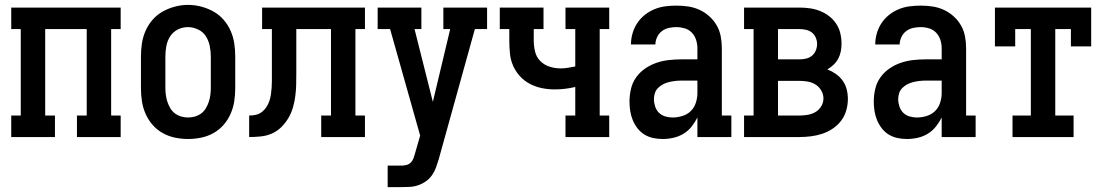

<svg xmlns="http://www.w3.org/2000/svg" viewBox="-20 -561 4540 786"><path d="M26 0V-88H65V-442H26V-530H474V-442H435V-88H474V0H295V-88H335V-442H165V-88H205V0Z M750 8Q723 8 696.5 2.5Q670 -3 646.5 -16Q623 -29 605 -49.5Q587 -70 576 -95Q565 -120 561 -146.5Q557 -173 557 -200V-330Q557 -357 561 -383.5Q565 -410 576 -435Q587 -460 605 -480.5Q623 -501 646.5 -514Q670 -527 696.5 -534Q723 -541 750 -541Q777 -541 803.5 -534Q830 -527 853.5 -514Q877 -501 895 -480.5Q913 -460 924 -435Q935 -410 939 -383.5Q943 -357 943 -330V-200Q943 -173 939 -146.5Q935 -120 924 -95Q913 -70 895 -49.5Q877 -29 853.5 -16Q830 -3 803.5 2.5Q777 8 750 8ZM750 -80Q764 -80 778 -84Q792 -88 803.5 -96.5Q815 -105 822.5 -117.5Q830 -130 834.5 -143.5Q839 -157 841 -171.5Q843 -186 843 -200V-330Q843 -352 838.5 -373.5Q834 -395 822.5 -413Q811 -431 790.5 -440.5Q770 -450 749 -450Q727 -450 707.5 -440Q688 -430 676.5 -412Q665 -394 661 -372.5Q657 -351 657 -330V-200Q657 -186 659 -171.5Q661 -157 665.5 -143.5Q670 -130 677.5 -117.5Q685 -105 696.5 -96.5Q708 -88 722 -84Q736 -80 750 -80Z M1000 0V-88Q1014 -88 1027.5 -91Q1041 -94 1052 -102.5Q1063 -111 1070.5 -122.5Q1078 -134 1082.5 -147Q1087 -160 1089 -174Q1091 -188 1092 -201.5Q1093 -215 1093 -229Q1093 -243 1093 -256Q1093 -257 1093 -257Q1093 -257 1093 -257V-259Q1093 -260 1093 -261.5Q1093 -263 1093 -264V-442H1053V-530H1474V-442H1435V-88H1474V0H1295V-88H1335V-442H1193V-264Q1193 -240 1192.5 -216Q1192 -192 1189 -168.5Q1186 -145 1179.5 -122Q1173 -99 1161 -78.5Q1149 -58 1132 -41Q1115 -24 1093.5 -14.5Q1072 -5 1048 -2.5Q1024 0 1000 0Z M1567 205V117H1623Q1633 117 1643.5 114.5Q1654 112 1661.5 104.5Q1669 97 1672.5 87.5Q1676 78 1679 68V67Q1679 67 1679 67Q1679 67 1679 67L1700 -6L1577 -442H1526V-530H1705V-442H1677L1752 -144L1823 -442H1795V-530H1974V-442H1924L1776 91Q1771 108 1765 124.5Q1759 141 1749 155.5Q1739 170 1724.5 180.5Q1710 191 1693 197Q1676 203 1658.5 204Q1641 205 1623 205Z M2295 0V-88H2335V-205Q2314 -200 2293 -197.5Q2272 -195 2251 -195Q2225 -195 2199.5 -200Q2174 -205 2150.5 -217Q2127 -229 2109 -248.5Q2091 -268 2080.5 -292Q2070 -316 2067.5 -342.5Q2065 -369 2065 -395V-442H2026V-530H2205V-442H2165V-395Q2165 -372 2170.5 -349.5Q2176 -327 2192 -311Q2208 -295 2230 -288Q2252 -281 2275 -281Q2290 -281 2305 -283.5Q2320 -286 2335 -289V-442H2295V-530H2474V-442H2435V-88H2474V0Z M2693 8Q2673 8 2654 4Q2635 0 2618.5 -10Q2602 -20 2590 -35.5Q2578 -51 2570.5 -69Q2563 -87 2560 -106.5Q2557 -126 2557 -145Q2557 -171 2563 -197Q2569 -223 2584 -244Q2599 -265 2620.5 -280Q2642 -295 2666.5 -303.5Q2691 -312 2717 -315Q2743 -318 2768 -318H2835V-364Q2835 -381 2829.5 -398Q2824 -415 2812 -427.5Q2800 -440 2783 -445Q2766 -450 2749 -450Q2733 -450 2717.5 -446.5Q2702 -443 2689.5 -433.5Q2677 -424 2670 -409Q2663 -394 2663 -379Q2663 -379 2663 -379Q2663 -379 2663 -379H2563Q2563 -379 2563 -379Q2563 -379 2563 -379Q2563 -402 2569.5 -424.5Q2576 -447 2588.5 -466Q2601 -485 2619 -499.5Q2637 -514 2658.5 -523Q2680 -532 2703 -535Q2726 -538 2749 -538Q2773 -538 2797 -534.5Q2821 -531 2843 -521Q2865 -511 2883.5 -494.5Q2902 -478 2914 -457Q2926 -436 2930.5 -412Q2935 -388 2935 -364V-88H2974V0H2835V-80Q2825 -60 2811 -42.5Q2797 -25 2778 -13.5Q2759 -2 2737 3Q2715 8 2693 8ZM2733 -80Q2753 -80 2773 -86Q2793 -92 2807.5 -106Q2822 -120 2828.5 -140Q2835 -160 2835 -180V-231H2768Q2756 -231 2743.5 -229.5Q2731 -228 2718.5 -225Q2706 -222 2694.5 -216Q2683 -210 2674 -201Q2665 -192 2661 -180Q2657 -168 2657 -155Q2657 -140 2662 -125Q2667 -110 2677.5 -99.5Q2688 -89 2703 -84.5Q2718 -80 2733 -80Z M3026 0V-88H3065V-442H3026V-530H3253Q3274 -530 3295.5 -527Q3317 -524 3337 -516Q3357 -508 3374 -495Q3391 -482 3403 -464Q3415 -446 3420 -425Q3425 -404 3425 -382Q3425 -366 3422 -350.5Q3419 -335 3411.5 -321Q3404 -307 3392.5 -296Q3381 -285 3367 -277Q3385 -270 3401.5 -258.5Q3418 -247 3429.5 -231Q3441 -215 3446 -195.5Q3451 -176 3451 -156Q3451 -133 3444.5 -109.5Q3438 -86 3423.5 -67Q3409 -48 3389 -34.5Q3369 -21 3346.5 -13.5Q3324 -6 3300 -3Q3276 0 3253 0ZM3165 -318H3253Q3266 -318 3279.5 -321Q3293 -324 3303.5 -332.5Q3314 -341 3319.5 -354Q3325 -367 3325 -381Q3325 -394 3319.5 -407Q3314 -420 3303.5 -428Q3293 -436 3279.5 -439Q3266 -442 3253 -442H3165ZM3165 -88H3253Q3270 -88 3287 -91Q3304 -94 3318.5 -102.5Q3333 -111 3342 -126Q3351 -141 3351 -158Q3351 -158 3351 -158Q3351 -158 3351 -158Q3351 -175 3342 -190.5Q3333 -206 3318.5 -215Q3304 -224 3287 -227Q3270 -230 3253 -230H3165Z M3693 8Q3673 8 3654 4Q3635 0 3618.5 -10Q3602 -20 3590 -35.5Q3578 -51 3570.5 -69Q3563 -87 3560 -106.5Q3557 -126 3557 -145Q3557 -171 3563 -197Q3569 -223 3584 -244Q3599 -265 3620.5 -280Q3642 -295 3666.5 -303.5Q3691 -312 3717 -315Q3743 -318 3768 -318H3835V-364Q3835 -381 3829.5 -398Q3824 -415 3812 -427.5Q3800 -440 3783 -445Q3766 -450 3749 -450Q3733 -450 3717.5 -446.5Q3702 -443 3689.5 -433.5Q3677 -424 3670 -409Q3663 -394 3663 -379Q3663 -379 3663 -379Q3663 -379 3663 -379H3563Q3563 -379 3563 -379Q3563 -379 3563 -379Q3563 -402 3569.5 -424.5Q3576 -447 3588.5 -466Q3601 -485 3619 -499.5Q3637 -514 3658.5 -523Q3680 -532 3703 -535Q3726 -538 3749 -538Q3773 -538 3797 -534.5Q3821 -531 3843 -521Q3865 -511 3883.5 -494.5Q3902 -478 3914 -457Q3926 -436 3930.5 -412Q3935 -388 3935 -364V-88H3974V0H3835V-80Q3825 -60 3811 -42.5Q3797 -25 3778 -13.5Q3759 -2 3737 3Q3715 8 3693 8ZM3733 -80Q3753 -80 3773 -86Q3793 -92 3807.5 -106Q3822 -120 3828.5 -140Q3835 -160 3835 -180V-231H3768Q3756 -231 3743.5 -229.5Q3731 -228 3718.5 -225Q3706 -222 3694.5 -216Q3683 -210 3674 -201Q3665 -192 3661 -180Q3657 -168 3657 -155Q3657 -140 3662 -125Q3667 -110 3677.5 -99.5Q3688 -89 3703 -84.5Q3718 -80 3733 -80Z M4125 0V-88H4200V-442H4136V-371H4053V-530H4447V-371H4364V-442H4300V-88H4375V0Z"/></svg>

Font: Iosevka Slab Semibold
Style: Regular
Weight: 600
Monospace: yes
Designer: Belleve Invis
Foundry: Belleve Invis
Version: Version 11.1.1; ttfautohint (v1.8.3)